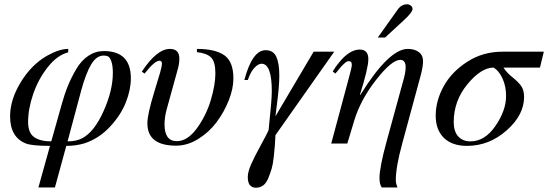

<svg xmlns="http://www.w3.org/2000/svg" viewBox="-20 -669 2555 895"><path d="M219 -10 266 -177Q280 -228 296 -267.5Q312 -307 335.5 -347Q359 -387 392 -409Q425 -431 464 -431Q590 -431 590 -304Q590 -251 566.5 -191.5Q543 -132 492 -77.5Q441 -23 374 -1Q335 11 289 11L236 205H159L213 11Q130 11 101 0Q27 -29 27 -127Q27 -204 76.5 -285.5Q126 -367 199 -409Q256 -441 298 -441V-425Q247 -412 203 -356.5Q159 -301 135 -231.5Q111 -162 111 -100Q111 -50 139 -30Q167 -10 219 -10ZM359 -249 295 -10Q336 -10 364 -25Q420 -55 463 -151.5Q506 -248 506 -328Q506 -364 499 -383Q492 -402 484 -406Q476 -410 463 -410Q430 -410 405.5 -369.5Q381 -329 359 -249Z M898 -426V-441Q983 -441 1025.5 -411.5Q1068 -382 1068 -303Q1068 -256 1046.5 -201.5Q1025 -147 990 -100Q955 -53 904.5 -21.5Q854 10 801 10Q667 10 667 -94Q667 -136 699 -240L727 -333Q735 -362 735 -372Q735 -386 723 -386Q701 -386 654 -326L641 -335Q711 -441 772 -441Q816 -441 816 -396Q816 -371 808 -344L758 -163Q747 -124 747 -89Q747 -11 804 -11Q854 -11 897.5 -70.5Q941 -130 962.5 -202Q984 -274 984 -327Q984 -381 964 -401Q944 -421 898 -426Z M1538 -428 1264 -39Q1262 -5 1261 11.5Q1260 28 1256 63.5Q1252 99 1246 118.5Q1240 138 1230.5 161.5Q1221 185 1206.5 195.5Q1192 206 1173 206Q1135 206 1135 156Q1135 132 1151.5 95Q1168 58 1195 9Q1222 -40 1232 -62Q1247 -202 1247 -243Q1247 -372 1199 -372Q1184 -372 1166 -353Q1148 -334 1135 -296H1119Q1156 -435 1218 -435Q1254 -435 1268 -404.5Q1282 -374 1282 -317Q1282 -289 1279 -255Q1276 -221 1270.5 -179.5Q1265 -138 1264 -127L1442 -428Z M1741 -494 1835 -626Q1852 -649 1878 -649Q1887 -649 1895 -643Q1903 -637 1903 -627Q1903 -612 1863 -575L1775 -494ZM1658 -228 1660 -227Q1793 -441 1881 -441Q1912 -441 1932 -426.5Q1952 -412 1952 -384Q1952 -360 1942 -321L1855 0Q1825 109 1825 171Q1825 186 1833 205H1760Q1749 192 1749 161Q1749 111 1782 -9L1857 -283Q1871 -330 1871 -355Q1871 -390 1846 -390Q1806 -390 1733 -296.5Q1660 -203 1631 -106L1599 0H1524L1606 -305Q1620 -355 1620 -367Q1620 -384 1606 -384Q1602 -384 1597.5 -382Q1593 -380 1588 -375.5Q1583 -371 1578.5 -367Q1574 -363 1568.5 -356.5Q1563 -350 1559.5 -345.5Q1556 -341 1550.5 -334.5Q1545 -328 1543 -326L1531 -336Q1544 -358 1560 -377Q1609 -438 1657 -438Q1697 -438 1697 -393Q1697 -352 1658 -228Z M2515 -428 2497 -354H2327Q2342 -330 2368 -309.5Q2394 -289 2408.5 -269.5Q2423 -250 2423 -217Q2423 -133 2341.5 -61Q2260 11 2157 11Q2087 11 2049 -26.5Q2011 -64 2011 -130Q2011 -199 2048 -266.5Q2085 -334 2158 -381Q2231 -428 2321 -428ZM2339 -221Q2339 -267 2322.5 -303Q2306 -339 2281 -354Q2223 -354 2159 -276.5Q2095 -199 2095 -100Q2095 -56 2116 -33Q2137 -10 2173 -10Q2240 -10 2289.5 -82Q2339 -154 2339 -221Z"/></svg>

Font: STIX
Style: Italic
Weight: 400
Italic angle: -16.33°
Designer: MicroPress Inc., with final additions and corrections provided by Coen Hoffman, Elsevier (retired)
Version: Version 1.1.1